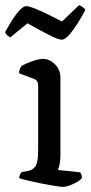

<svg xmlns="http://www.w3.org/2000/svg" viewBox="-44 -730 354 750"><path d="M202 0Q195 0 172 -3.5Q149 -7 121 -12.5Q93 -18 68 -24Q43 -30 31 -34Q31 -42 34.5 -48.5Q38 -55 41 -58L68 -63Q84 -66 94.5 -80.5Q105 -95 105 -143V-397Q105 -415 91 -421L30 -444Q31 -455 34.5 -462.5Q38 -470 41 -473Q57 -482 82.5 -491Q108 -500 123 -500Q150 -500 171 -478.5Q192 -457 192 -427V-123Q192 -102 188.5 -87Q185 -72 182 -66L269 -57Q271 -55 273.5 -49Q276 -43 276 -35Q271 -27 257 -19Q243 -11 227.5 -5.5Q212 0 202 0ZM197.4 -575Q186.9 -575 164.1 -585.5Q141.3 -596 114.2 -611Q87.2 -626 63.4 -639L-4 -584Q-7.8 -586 -14 -590.5Q-20.2 -595 -24 -604Q-12.6 -626 2.1 -649.5Q16.9 -673 32.1 -689.5Q47.3 -706 58.7 -706Q69.1 -706 92.9 -696.5Q116.6 -687 145.1 -673Q173.6 -659 198.3 -646L264.8 -710Q273.4 -707 280 -701.5Q286.7 -696 289.5 -692Q277.2 -667 260.1 -640Q243 -613 226.3 -594Q209.7 -575 197.4 -575Z"/></svg>

Font: Texturina 72pt Medium
Style: Regular
Weight: 500
Designer: Guillermo Torres Carreño
Foundry: Omnibus-Type
Version: Version 1.002; ttfautohint (v1.8.3)